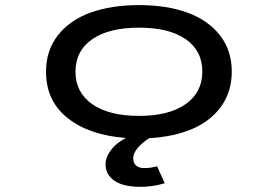

<svg xmlns="http://www.w3.org/2000/svg" viewBox="-20 -532 1090 753"><path d="M626 186.5Q589 198 549.2 200.2Q509.5 202.5 474.5 195.5Q439.5 188.5 416.8 167Q394 145.5 394 112Q394 88 409 65.5Q424 43 439.8 31Q455.5 19 473.5 9Q330.5 -1.5 245.5 -68.8Q160.5 -136 160.5 -251Q160.5 -335 207.8 -394.5Q255 -454 336.2 -483Q417.5 -512 525.5 -512Q633 -512 714.2 -482.8Q795.5 -453.5 842.2 -394Q889 -334.5 889 -251Q889 -172.5 847.5 -114.8Q806 -57 733.8 -26.2Q661.5 4.5 564.5 10Q502.5 52 502.5 88.5Q502.5 106.5 512.8 116.2Q523 126 539 126.8Q555 127.5 568.8 125.8Q582.5 124 596 120ZM525.5 -77.5Q643 -77.5 708.2 -123.8Q773.5 -170 773.5 -251Q773.5 -333 708.5 -378.2Q643.5 -423.5 525.5 -423.5Q407.5 -423.5 341.8 -378.2Q276 -333 276 -251Q276 -169.5 341.8 -123.5Q407.5 -77.5 525.5 -77.5Z"/></svg>

Font: League Mono Extended
Style: Regular
Weight: 400
Width: 9
Designer: Tyler Finck
Foundry: The League of Moveable Type / Tyler Finck
Version: Version 2.210